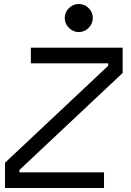

<svg xmlns="http://www.w3.org/2000/svg" viewBox="-20 -938 652 958"><path d="M5 0V-126L520 -610V-622H134V-700H592V-574L77 -90V-78H499V0ZM373 -778Q345 -778 324 -799Q303 -820 303 -848Q303 -877 324 -897.5Q345 -918 373 -918Q402 -918 422.5 -897.5Q443 -877 443 -848Q443 -820 422.5 -799Q402 -778 373 -778Z"/></svg>

Font: Space Mono
Style: Italic
Weight: 400
Italic angle: -12°
Monospace: yes
Designer: Colophon Foundry + Benjamin Critton
Foundry: Colophon Foundry & Benjamin Critton
Version: Version 1.003; ttfautohint (v1.8.4.7-5d5b)